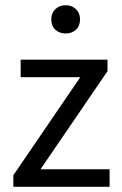

<svg xmlns="http://www.w3.org/2000/svg" viewBox="-20 -714 465 734"><path d="M31 0V-44L287 -419H59V-486H391V-442L135 -67H399V0ZM231 -586Q207 -586 191.5 -600.5Q176 -615 176 -640Q176 -664 191.5 -679Q207 -694 231 -694Q255 -694 270.5 -679Q286 -664 286 -640Q286 -615 270.5 -600.5Q255 -586 231 -586Z"/></svg>

Font: .
Style: 
Weight: 400
Designer: Paul D. Hunt, Dalton Maag
Foundry: Dalton Maag Ltd
Version: Version 1.200